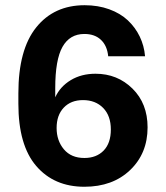

<svg xmlns="http://www.w3.org/2000/svg" viewBox="-20 -710 640 740"><path d="M305.2 9.8Q188.5 9.8 119.6 -70.3Q50.8 -150.4 50.8 -310.1V-350.1Q50.8 -518.6 119.4 -604.2Q188 -689.9 306.2 -689.9Q357.9 -689.9 400.9 -674.3Q443.8 -658.7 472.7 -631.6Q501.5 -604.5 518.6 -569.1Q535.6 -533.7 539.1 -493.2H397Q393.1 -533.7 369.1 -556.4Q345.2 -579.1 305.2 -579.1Q249 -579.1 220.9 -529.5Q192.9 -480 192.9 -370.1V-335Q211.9 -376.5 252.7 -401.1Q293.5 -425.8 348.1 -425.8Q432.6 -425.8 490.7 -368.4Q548.8 -311 548.8 -219.2Q548.8 -118.7 481.4 -54.4Q414.1 9.8 305.2 9.8ZM198.2 -216.8Q198.2 -168 226.3 -134.5Q254.4 -101.1 305.2 -101.1Q351.6 -101.1 379.4 -129.6Q407.2 -158.2 407.2 -210.9Q407.2 -263.7 377.7 -293.9Q348.1 -324.2 299.8 -324.2Q253.4 -324.2 225.8 -295.2Q198.2 -266.1 198.2 -216.8Z"/></svg>

Font: TASA Orbiter Text
Style: Bold
Weight: 700
Designer: Weizhong Zhang
Version: Version 1.000;Glyphs 3.1.2 (3151)